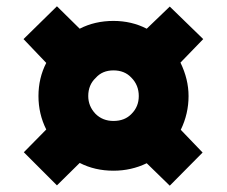

<svg xmlns="http://www.w3.org/2000/svg" viewBox="-20 -710 725 614"><path d="M423.8 -402.8Q423.8 -438 399.9 -461.9Q378.4 -484.9 342.8 -484.9Q307.1 -484.9 286.1 -460.9Q262.2 -438.5 262.2 -402.8Q262.2 -370.6 285.2 -346.2Q308.1 -323.2 342.8 -323.2Q379.4 -323.2 400.9 -346.2Q423.8 -369.1 423.8 -402.8ZM522.9 -689 629.9 -585 557.1 -509.8Q583 -456.5 583 -402.8Q583 -346.2 558.1 -294.9L627.9 -222.2L522.9 -116.2L449.2 -188Q399.9 -164.1 342.8 -164.1Q283.2 -164.1 234.9 -189L162.1 -117.2L56.2 -223.1L127.9 -295.9Q103 -345.7 103 -402.8Q103 -460.4 127.9 -508.8L55.2 -585L162.1 -689.9L234.9 -618.2Q283.2 -643.1 342.8 -643.1Q400.9 -643.1 449.2 -618.2Z"/></svg>

Font: Sinkin Sans 900 X Black
Style: Regular
Weight: 950
Designer: Keith Bates
Foundry: K-Type
Version: Sinkin Sans (version 1.0)  by Keith Bates   •   © 2014   www